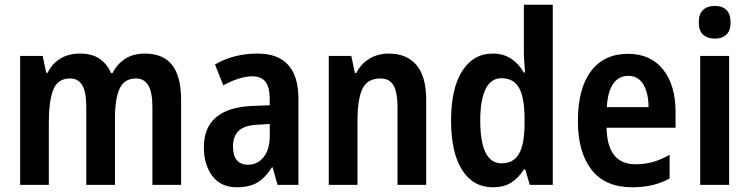

<svg xmlns="http://www.w3.org/2000/svg" viewBox="-20 -780 3161 810"><path d="M591 -554Q668 -554 706 -506Q744 -458 744 -358V0H623V-328Q623 -391 605.5 -420Q588 -449 554 -449Q505 -449 485 -407Q465 -365 465 -281V0H344V-329Q344 -392 327 -420.5Q310 -449 276 -449Q223 -449 204.5 -401Q186 -353 186 -265V0H65V-544H160L175 -473H181Q200 -512 235 -533Q270 -554 317 -554Q369 -554 401 -531.5Q433 -509 448 -472H455Q498 -554 591 -554Z M1066 -554Q1239 -554 1239 -363V0H1151L1130 -74H1127Q1100 -31 1066.5 -10.5Q1033 10 979 10Q911 10 875.5 -38Q840 -86 840 -158Q840 -242 892 -285.5Q944 -329 1044 -333L1118 -336V-361Q1118 -412 1100 -435Q1082 -458 1045 -458Q1017 -458 986 -448Q955 -438 922 -420L887 -508Q924 -530 969.5 -542Q1015 -554 1066 -554ZM1070 -254Q1013 -252 988 -229Q963 -206 963 -162Q963 -123 979.5 -104Q996 -85 1026 -85Q1066 -85 1092 -117Q1118 -149 1118 -207V-257Z M1620 -554Q1696 -554 1737 -505.5Q1778 -457 1778 -359V0H1657V-329Q1657 -389 1640.5 -419Q1624 -449 1585 -449Q1530 -449 1509 -405.5Q1488 -362 1488 -266V0H1367V-544H1462L1477 -472H1483Q1504 -512 1539.5 -533Q1575 -554 1620 -554Z M2059 10Q1976 10 1929.5 -63Q1883 -136 1883 -272Q1883 -407 1930 -480.5Q1977 -554 2058 -554Q2103 -554 2135.5 -533Q2168 -512 2190 -474H2195Q2193 -499 2191.5 -523.5Q2190 -548 2190 -566V-760H2312V0H2215L2196 -65H2190Q2167 -29 2136.5 -9.5Q2106 10 2059 10ZM2096 -91Q2146 -91 2169 -130.5Q2192 -170 2193 -253V-279Q2193 -366 2170.5 -408Q2148 -450 2095 -450Q2051 -450 2028.5 -404Q2006 -358 2006 -272Q2006 -91 2096 -91Z M2629 -553Q2725 -553 2777.5 -486.5Q2830 -420 2830 -308V-241H2539Q2542 -87 2661 -87Q2700 -87 2734 -96.5Q2768 -106 2805 -127V-27Q2770 -8 2732 1Q2694 10 2647 10Q2533 10 2475.5 -64Q2418 -138 2418 -269Q2418 -407 2473.5 -480Q2529 -553 2629 -553ZM2631 -460Q2591 -460 2567.5 -427.5Q2544 -395 2540 -328H2716Q2716 -386 2694.5 -423Q2673 -460 2631 -460Z M2996 -755Q3027 -755 3044.5 -738Q3062 -721 3062 -685Q3062 -650 3044 -633.5Q3026 -617 2996 -617Q2965 -617 2946.5 -633.5Q2928 -650 2928 -685Q2928 -721 2946 -738Q2964 -755 2996 -755ZM3056 -544V0H2934V-544Z"/></svg>

Font: Noto Sans Bengali Condensed SemiBold
Style: Regular
Weight: 600
Width: 3
Designer: Joana Ranito - Universal Thirst; Jelle Bosma - Monotype Design Team
Foundry: Universal Thirst ehf.
Version: Version 3.000; ttfautohint (v1.8.4.7-5d5b)